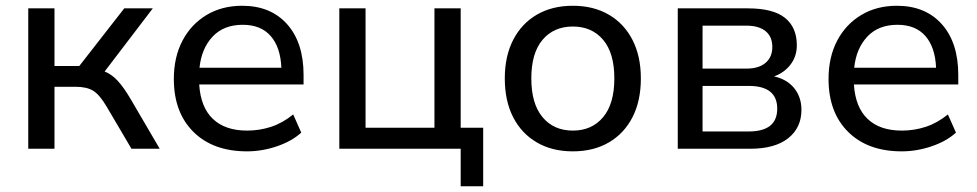

<svg xmlns="http://www.w3.org/2000/svg" viewBox="-20 -516 3390 666"><path d="M78 0V-487H169V-287H255L411 -487H510L343 -268Q368 -258 389 -235Q410 -212 434 -171L534 0H436L350 -146Q326 -187 303.5 -201Q281 -215 242 -215H169V0Z M837 9Q719 9 651 -58.5Q583 -126 583 -242Q583 -318 613 -375Q643 -432 696.5 -464Q750 -496 820 -496Q919 -496 976 -432Q1033 -368 1033 -256V-223H671Q676 -144 718.5 -103.5Q761 -63 837 -63Q880 -63 920 -76Q960 -89 997 -119L1025 -56Q992 -26 940.5 -8.5Q889 9 837 9ZM822 -430Q756 -430 717.5 -389Q679 -348 672 -281H956Q953 -352 919 -391Q885 -430 822 -430Z M1578 130V0H1157V-487H1248V-73H1487V-487H1578V-73H1656V130Z M1967 9Q1895 9 1842 -22Q1789 -53 1760 -109.5Q1731 -166 1731 -244Q1731 -321 1760 -377.5Q1789 -434 1842 -465Q1895 -496 1967 -496Q2039 -496 2092 -465Q2145 -434 2174 -377.5Q2203 -321 2203 -244Q2203 -166 2174 -109.5Q2145 -53 2092 -22Q2039 9 1967 9ZM1967 -63Q2033 -63 2072 -109.5Q2111 -156 2111 -244Q2111 -332 2072 -378Q2033 -424 1967 -424Q1901 -424 1862 -378Q1823 -332 1823 -244Q1823 -156 1862 -109.5Q1901 -63 1967 -63Z M2331 0V-487H2574Q2662 -487 2703 -454Q2744 -421 2744 -359Q2744 -321 2722.5 -292.5Q2701 -264 2665 -251Q2710 -241 2735 -210Q2760 -179 2760 -135Q2760 -73 2714 -36.5Q2668 0 2582 0ZM2417 -278H2569Q2612 -278 2635.5 -298Q2659 -318 2659 -353Q2659 -389 2635.5 -408Q2612 -427 2569 -427H2417ZM2417 -60H2577Q2676 -60 2676 -139Q2676 -218 2577 -218H2417Z M3108 9Q2990 9 2922 -58.5Q2854 -126 2854 -242Q2854 -318 2884 -375Q2914 -432 2967.5 -464Q3021 -496 3091 -496Q3190 -496 3247 -432Q3304 -368 3304 -256V-223H2942Q2947 -144 2989.5 -103.5Q3032 -63 3108 -63Q3151 -63 3191 -76Q3231 -89 3268 -119L3296 -56Q3263 -26 3211.5 -8.5Q3160 9 3108 9ZM3093 -430Q3027 -430 2988.5 -389Q2950 -348 2943 -281H3227Q3224 -352 3190 -391Q3156 -430 3093 -430Z"/></svg>

Font: Nunito Sans Medium
Style: Regular
Weight: 500
Designer: Vernon Adams
Foundry: Vernon Adams
Version: Version 3.101; ttfautohint (v1.8.4.7-5d5b);gftools[0.9.27]